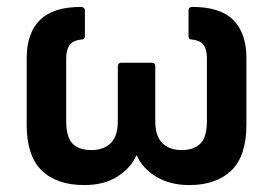

<svg xmlns="http://www.w3.org/2000/svg" viewBox="-20 -523 789 554"><path d="M223 11Q144 11 100.5 -31Q57 -73 57 -163V-355Q57 -427 95 -465Q133 -503 213 -503Q225 -503 225 -492V-420Q225 -409 215 -409Q189 -406 180 -392Q171 -378 171 -355V-174Q171 -128 189 -109Q207 -90 244 -90Q279 -90 299.5 -110Q320 -130 320 -174V-331Q320 -342 331 -342H418Q428 -342 428 -331V-174Q428 -130 448.5 -110Q469 -90 504 -90Q540 -90 558.5 -109Q577 -128 577 -174V-355Q577 -378 568.5 -392Q560 -406 533 -409Q524 -409 524 -420V-492Q524 -503 535 -503Q616 -503 653.5 -465Q691 -427 691 -355V-163Q691 -73 647.5 -31Q604 11 526 11Q471 11 431 -13Q391 -37 375 -74H373Q358 -39 319.5 -14Q281 11 223 11Z"/></svg>

Font: Sofia Sans Semi Condensed
Style: Bold
Weight: 700
Designer: Botio Nikoltchev, Ani Petrova
Foundry: lettersoup
Version: Version 4.100; ttfautohint (v1.8.4.7-5d5b)